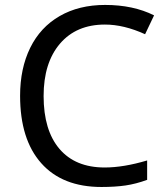

<svg xmlns="http://www.w3.org/2000/svg" viewBox="-20 -744 672 774"><path d="M402.8 -645Q287.6 -645 221.7 -567.9Q155.8 -490.7 155.8 -356.9Q155.8 -218.8 219.7 -143.8Q283.7 -68.8 401.9 -68.8Q478 -68.8 573.2 -97.2V-19Q527.8 -2.4 485.8 3.7Q443.8 9.8 389.2 9.8Q231.4 9.8 146.2 -86.2Q61 -182.1 61 -357.9Q61 -468.3 101.8 -551.3Q142.6 -634.3 220.5 -679.2Q298.3 -724.1 403.8 -724.1Q517.1 -724.1 601.1 -682.1L564.9 -606Q479.5 -645 402.8 -645Z"/></svg>

Font: Noto Sans Historic
Style: Regular
Weight: 400
Designer: Monotype Design Team
Foundry: Monotype Imaging Inc.
Version: Version 0.71 uh